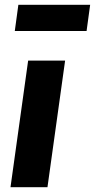

<svg xmlns="http://www.w3.org/2000/svg" viewBox="-20 -785 398 805"><path d="M343 -655 358 -765H57L42 -655ZM253 -531H98L24 0H179Z"/></svg>

Font: Fira Sans
Style: Bold Italic
Weight: 700
Italic angle: -8°
Designer: bBox Type GmbH & Carrois Corporate GbR & Edenspiekermann AG
Foundry: bBox Type GmbH & Carrois Corporate GbR & Edenspiekermann AG
Version: Version 4.301;PS 004.301;hotconv 1.0.88;makeotf.lib2.5.64775